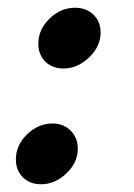

<svg xmlns="http://www.w3.org/2000/svg" viewBox="-20 -470 346 496"><path d="M79 -357Q79 -394 108 -422Q137 -450 174 -450Q203 -450 221.5 -432Q240 -414 240 -386Q240 -350 210 -321.5Q180 -293 144 -293Q115 -293 97 -311Q79 -329 79 -357ZM116 -151Q144 -151 162.5 -132.5Q181 -114 181 -86Q181 -50 151.5 -22Q122 6 86 6Q57 6 39 -12Q21 -30 21 -58Q21 -95 50 -123Q79 -151 116 -151Z"/></svg>

Font: Teachers
Style: Bold Italic
Weight: 700
Designer: Alfredo Marco Pradil & Chank Diesel
Version: Version 0.009